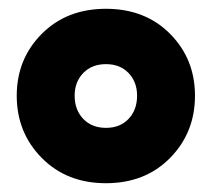

<svg xmlns="http://www.w3.org/2000/svg" viewBox="-20 -750 482 437"><path d="M18.1 -532.2Q18.1 -615.7 75 -672.9Q131.8 -730 221.2 -730Q310.5 -730 367.2 -672.9Q423.8 -615.7 423.8 -532.2Q423.8 -448.2 367.2 -390.6Q310.5 -333 221.2 -333Q131.8 -333 75 -390.6Q18.1 -448.2 18.1 -532.2ZM292 -532.2Q292 -563.5 272.7 -583.7Q253.4 -604 221.2 -604Q189 -604 169.4 -583.7Q149.9 -563.5 149.9 -532.2Q149.9 -500 169.4 -479.5Q189 -459 221.2 -459Q253.4 -459 272.7 -479.5Q292 -500 292 -532.2Z"/></svg>

Font: Sora ExtraBold
Style: Regular
Weight: 800
Designer: Jonathan Barnbrook, Julián Moncada
Foundry: Barnbrook Fonts
Version: Version 2.000